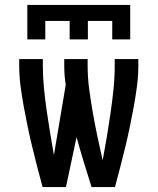

<svg xmlns="http://www.w3.org/2000/svg" viewBox="-20 -760 640 780"><path d="M91 -600V-740H509V-600H436V-675H337V-600H263V-675H164V-600ZM153 0Q142 -40 131.5 -81Q121 -122 111 -163Q101 -204 92.5 -245Q84 -286 76.5 -327Q69 -368 63.5 -410Q58 -452 58 -494V-520H154V-494Q154 -448 158.5 -402.5Q163 -357 169.5 -311.5Q176 -266 183.5 -221Q191 -176 199 -130L247 -415Q244 -434 242.5 -454Q241 -474 241 -494V-520H336V-494Q336 -445 342.5 -396.5Q349 -348 357.5 -300Q366 -252 376 -204.5Q386 -157 397 -109V-108Q397 -108 397 -108Q397 -108 397 -108Q406 -156 414 -204Q422 -252 429 -300Q436 -348 441 -396.5Q446 -445 446 -494V-520H542V-494Q542 -452 536.5 -410Q531 -368 523.5 -327Q516 -286 507.5 -245Q499 -204 489 -163Q479 -122 468.5 -81Q458 -40 447 0H352Q336 -50 320.5 -101Q305 -152 291 -203L248 0Z"/></svg>

Font: Iosevka SS04 Medium Extended
Style: Regular
Weight: 500
Width: 7
Monospace: yes
Designer: Belleve Invis
Foundry: Belleve Invis
Version: Version 19.0.0; ttfautohint (v1.8.4)